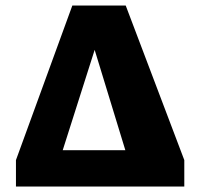

<svg xmlns="http://www.w3.org/2000/svg" viewBox="-20 -678 725 698"><path d="M96 0 134 -132H520L566 0ZM650 0H476L306 -556H343L166 0H38V-96L243 -658H437L650 -96Z"/></svg>

Font: Ysabeau Infant Black
Style: Regular
Weight: 900
Designer: Christian Thalmann (Catharsis Fonts)
Version: Version 2.001;gftools[0.9.30]; featfreeze: ss01,ss02,lnum